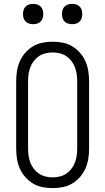

<svg xmlns="http://www.w3.org/2000/svg" viewBox="-20 -957 540 985"><path d="M250 8Q224 8 198 3Q172 -2 149.5 -15.5Q127 -29 109.5 -49Q92 -69 81.5 -93Q71 -117 67 -143Q63 -169 63 -195V-540Q63 -566 67 -592Q71 -618 81.5 -642Q92 -666 109.5 -686Q127 -706 149.5 -719.5Q172 -733 198 -738Q224 -743 250 -743Q276 -743 302 -738Q328 -733 350.5 -719.5Q373 -706 390.5 -686Q408 -666 418.5 -642Q429 -618 433 -592Q437 -566 437 -540V-195Q437 -169 433 -143Q429 -117 418.5 -93Q408 -69 390.5 -49Q373 -29 350.5 -15.5Q328 -2 302 3Q276 8 250 8ZM250 -47Q268 -47 286.5 -51.5Q305 -56 320 -66Q335 -76 346.5 -91Q358 -106 364.5 -123Q371 -140 373.5 -158.5Q376 -177 376 -195V-540Q376 -558 373.5 -576.5Q371 -595 364.5 -612Q358 -629 346.5 -644Q335 -659 320 -669Q305 -679 286.5 -683.5Q268 -688 250 -688Q232 -688 213.5 -683.5Q195 -679 180 -669Q165 -659 153.5 -644Q142 -629 135.5 -612Q129 -595 126.5 -576.5Q124 -558 124 -540V-195Q124 -177 126.5 -158.5Q129 -140 135.5 -123Q142 -106 153.5 -91Q165 -76 180 -66Q195 -56 213.5 -51.5Q232 -47 250 -47ZM350 -833Q339 -833 329 -836Q319 -839 311.5 -846.5Q304 -854 301 -864Q298 -874 298 -885Q298 -896 301 -906Q304 -916 311.5 -923.5Q319 -931 329 -934Q339 -937 350 -937Q361 -937 371 -934Q381 -931 388.5 -923.5Q396 -916 399 -906Q402 -896 402 -885Q402 -874 399 -864Q396 -854 388.5 -846.5Q381 -839 371 -836Q361 -833 350 -833ZM150 -833Q139 -833 129 -836Q119 -839 111.5 -846.5Q104 -854 101 -864Q98 -874 98 -885Q98 -896 101 -906Q104 -916 111.5 -923.5Q119 -931 129 -934Q139 -937 150 -937Q161 -937 171 -934Q181 -931 188.5 -923.5Q196 -916 199 -906Q202 -896 202 -885Q202 -874 199 -864Q196 -854 188.5 -846.5Q181 -839 171 -836Q161 -833 150 -833Z"/></svg>

Font: Iosevka Curly Slab Light
Style: Regular
Weight: 300
Monospace: yes
Designer: Belleve Invis
Foundry: Belleve Invis
Version: Version 22.1.2; ttfautohint (v1.8.4)